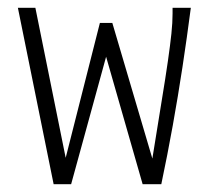

<svg xmlns="http://www.w3.org/2000/svg" viewBox="-20 -473 540 494"><path d="M118 1 26 -453H71L149 -67L237 -414H269L372 -65Q386 -153 396 -213.5Q406 -274 412 -316Q418 -358 421 -386.5Q424 -415 424 -438V-453H471Q461 -376 449.5 -300.5Q438 -225 424.5 -150Q411 -75 395 1H347L253 -327L163 1Z"/></svg>

Font: Inconsolata Light
Style: Regular
Weight: 300
Designer: Raph Levien, Cyreal, Brenton Simpson
Foundry: Raph Levien, Cyreal, Google
Version: Version 3.001